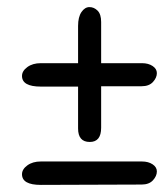

<svg xmlns="http://www.w3.org/2000/svg" viewBox="-20 -521 464 541"><path d="M200 -277H95Q42 -277 42 -307Q42 -321 57 -332Q72 -343 95 -343H200V-448Q200 -473 209.5 -487Q219 -501 232 -501Q245 -501 255 -491Q265 -481 265 -459V-343H380Q398 -343 410 -335Q422 -327 422 -315Q422 -302 411 -290Q400 -278 379 -278H265V-161Q265 -121 233 -121Q200 -121 200 -159ZM95 0Q42 0 42 -30Q42 -44 57 -55Q72 -66 95 -66H380Q398 -66 410 -58Q422 -50 422 -38Q422 -25 411 -13Q400 -1 379 -1Z"/></svg>

Font: EB Garamond 08
Style: Italic
Weight: 400
Italic angle: -14°
Version: Version 0.016